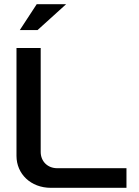

<svg xmlns="http://www.w3.org/2000/svg" viewBox="-20 -900 666 920"><path d="M59 -670V-153C59 -67 127 0 224 0H586V-94H254C208 -94 175 -127 175 -172V-670ZM75 -756H160L297 -880H156Z"/></svg>

Font: LT Wave Medium
Style: Regular
Weight: 500
Designer: Daniel Lyons
Version: Version 2.5 (Glyphs App)